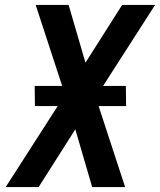

<svg xmlns="http://www.w3.org/2000/svg" viewBox="-20 -755 646 775"><path d="M3 0 213 -327H121L120 -408H231L124 -735H257L325 -502L473 -735H606L396 -408H488L489 -327H378L485 0H352L284 -233L136 0Z"/></svg>

Font: Iosevka Aile Oblique
Style: Bold
Weight: 700
Italic angle: -9°
Designer: Belleve Invis
Foundry: Belleve Invis
Version: Version 31.1.0; ttfautohint (v1.8.4)